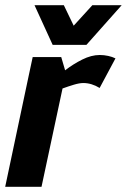

<svg xmlns="http://www.w3.org/2000/svg" viewBox="-25 -720 489 740"><path d="M359 -381Q328 -400 296 -400Q281 -400 259.5 -393.5Q238 -387 216 -379L135 0H-5L86 -430L101 -500H211L226 -449Q257 -473 292 -490.5Q327 -508 359 -508H360Q376 -508 392 -504.5Q408 -501 420 -495ZM444 -700 308 -547H178L108 -700H221L259 -621L331 -700Z"/></svg>

Font: Epunda Sans
Style: Bold Italic
Weight: 700
Italic angle: -12.0243°
Designer: Simon Atzbach
Foundry: typofactur
Version: Version 2.204; ttfautohint (v1.8.4.7-5d5b)